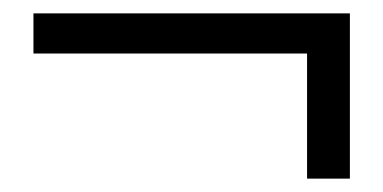

<svg xmlns="http://www.w3.org/2000/svg" viewBox="-20 -420 573 287"><path d="M30 -340V-400H503V-153H439V-340Z"/></svg>

Font: Source Serif 4 SmText
Style: Regular
Weight: 400
Designer: Frank Grießhammer
Foundry: Adobe
Version: Version 4.005;hotconv 1.1.0;makeotfexe 2.6.0